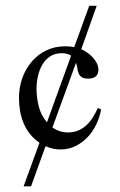

<svg xmlns="http://www.w3.org/2000/svg" viewBox="-20 -508 417 667"><path d="M331.1 -127.9Q326.7 -101.6 314.9 -76.7Q303.2 -51.8 284.9 -32.2Q266.6 -12.7 242.7 -0.7Q218.8 11.2 189.9 11.2Q176.3 11.2 163.6 8.3Q150.9 5.4 138.2 0L87.9 139.2H62L117.2 -12.2Q97.7 -25.4 84 -42.7Q70.3 -60.1 62 -80.1Q53.7 -100.1 49.8 -122.3Q45.9 -144.5 45.9 -168Q45.9 -203.1 57.1 -235.6Q68.4 -268.1 89.4 -293Q110.4 -317.9 140.1 -332.5Q169.9 -347.2 207 -347.2Q223.1 -347.2 237.8 -344.2L290 -487.8H315.9L262.2 -336.9Q272 -333 282.5 -325.7Q293 -318.4 301.8 -309.1Q310.5 -299.8 316.2 -288.8Q321.8 -277.8 321.8 -266.1Q321.8 -249.5 312.3 -242.2Q302.7 -234.9 287.1 -234.9Q272 -234.9 264.4 -239.7Q256.8 -244.6 253.4 -252.4Q250 -260.3 248.8 -270Q247.6 -279.8 244.1 -290L162.1 -64.9Q174.3 -56.6 188 -52.2Q201.7 -47.9 215.8 -47.9Q236.3 -47.9 252.4 -54.9Q268.6 -62 281 -73.7Q293.5 -85.4 303 -100.8Q312.5 -116.2 319.8 -132.8ZM227.1 -314.9Q212.4 -323.2 194.8 -323.2Q170.4 -323.2 153.6 -311.8Q136.7 -300.3 126.5 -282.2Q116.2 -264.2 111.6 -242.4Q106.9 -220.7 106.9 -200.2Q106.9 -169.4 114.5 -138.7Q122.1 -107.9 143.1 -83Z"/></svg>

Font: Scheherazade Urdu
Style: Regular
Weight: 400
Designer: SIL International
Foundry: SIL International
Version: Version 1.005 (build 117/117)